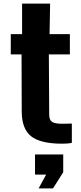

<svg xmlns="http://www.w3.org/2000/svg" viewBox="-20 -790 450 1069"><path d="M326 10Q205 10 153 -31.5Q101 -73 101 -170L100 -487H40V-600H103V-770H259L256 -600H369V-487H252L254 -152Q254 -121 270.5 -111Q287 -101 326 -101Q340 -101 352 -101.5Q364 -102 380 -102V5Q368 8 355 9Q342 10 326 10ZM175 182V70H332V169L275 259H195L237 182Z"/></svg>

Font: Big Shoulders Text Black
Style: Regular
Weight: 900
Designer: Patric King
Foundry: XO Type Co
Version: Version 1.000; ttfautohint (v1.8.2)